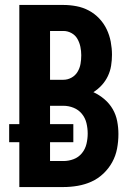

<svg xmlns="http://www.w3.org/2000/svg" viewBox="-20 -755 540 775"><path d="M58 0V-181H17V-254H58V-735H236Q262 -735 288.5 -730Q315 -725 338.5 -712.5Q362 -700 380.5 -680.5Q399 -661 410.5 -637Q422 -613 427 -586.5Q432 -560 432 -534Q432 -512 428.5 -490Q425 -468 415.5 -448Q406 -428 391 -411.5Q376 -395 357 -383Q381 -372 401.5 -354.5Q422 -337 435 -314.5Q448 -292 453 -266Q458 -240 458 -214Q458 -184 452.5 -155Q447 -126 433 -100.5Q419 -75 397.5 -54.5Q376 -34 349.5 -22Q323 -10 294 -5Q265 0 236 0ZM182 -433H236Q253 -433 268.5 -441.5Q284 -450 293 -465Q302 -480 305 -497Q308 -514 308 -532Q308 -549 304.5 -566Q301 -583 292.5 -598Q284 -613 268.5 -621.5Q253 -630 236 -630H182ZM182 -105H236Q257 -105 277 -112.5Q297 -120 310.5 -136.5Q324 -153 329 -174Q334 -195 334 -216Q334 -237 329 -258Q324 -279 310.5 -295.5Q297 -312 277 -320Q257 -328 236 -328H182V-254H276V-181H182Z"/></svg>

Font: Iosevka SS04 Extrabold
Style: Regular
Weight: 800
Monospace: yes
Designer: Belleve Invis
Foundry: Belleve Invis
Version: Version 19.0.0; ttfautohint (v1.8.4)